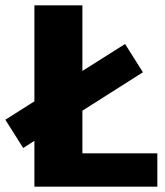

<svg xmlns="http://www.w3.org/2000/svg" viewBox="-39 -700 620 720"><path d="M551 -125V0H90V-172L48 -145L-19 -251L90 -320V-680H270V-434L430 -535L497 -429L270 -285V-125Z"/></svg>

Font: Martel Sans Black
Style: Regular
Weight: 900
Designer: Dan Reynolds and Mathieu Réguer
Foundry: Dan Reynolds and Mathieu Réguer
Version: Version 1.002; ttfautohint (v1.1) -l 5 -r 5 -G 72 -x 0 -D la